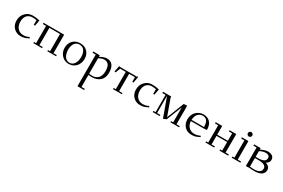

<svg xmlns="http://www.w3.org/2000/svg" viewBox="128 -2015 5468 3706"><g transform="rotate(30 2862.5 -161.5)"><path d="M41 -217.8Q41 -319.8 106.4 -387.9Q171.9 -456.1 270 -456.1Q314 -456.1 346.2 -451.9Q378.4 -447.8 424.8 -437L399.9 -306.2L372.1 -311V-413.1Q333.5 -422.9 276.9 -422.9Q247.1 -422.9 219.7 -412.8Q192.4 -402.8 168.5 -381.8Q144.5 -360.8 130.4 -323.2Q116.2 -285.6 116.2 -235.8Q116.2 -145.5 165.5 -90.8Q214.8 -36.1 291 -36.1Q329.1 -36.1 358.9 -43.7Q388.7 -51.3 422.9 -67.9L435.1 -43.9Q378.9 -15.1 343.3 -4.2Q307.6 6.8 257.8 6.8Q165 6.8 103 -56.2Q41 -119.1 41 -217.8Z M516.1 -411.1V-439H974.1L975.1 -411.1V-25.9H1047.9V0H853V-25.9H898.9V-411.1H662.1V-25.9H735.8V0H540V-25.9H587.9V-411.1Z M1108.9 -228Q1108.9 -325.7 1170.2 -388.9Q1231.4 -452.1 1330.1 -452.1Q1429.7 -452.1 1490.7 -389.6Q1551.8 -327.1 1551.8 -228Q1551.8 -129.4 1489.7 -61.3Q1427.7 6.8 1330.1 6.8Q1266.1 6.8 1215.1 -25.1Q1164.1 -57.1 1136.5 -110.6Q1108.9 -164.1 1108.9 -228ZM1185.1 -228Q1185.1 -189.5 1194.1 -153.1Q1203.1 -116.7 1220.2 -86.7Q1237.3 -56.6 1265.9 -38.3Q1294.4 -20 1330.1 -20Q1359.4 -20 1383.8 -32Q1408.2 -43.9 1424.8 -63.7Q1441.4 -83.5 1453.4 -110.1Q1465.3 -136.7 1470.7 -166Q1476.1 -195.3 1476.1 -226.1Q1476.1 -312.5 1439 -367.7Q1401.9 -422.9 1330.1 -422.9Q1282.2 -422.9 1248.8 -395.5Q1215.3 -368.2 1200.2 -325.2Q1185.1 -282.2 1185.1 -228Z M1623 -411.1V-439H1767.6L1769 -411.1V-404.8Q1866.7 -456.1 1917 -456.1Q2093.8 -456.1 2093.8 -231Q2093.8 -119.6 2025.4 -57.4Q1957 4.9 1838.9 4.9Q1802.7 4.9 1769 0V267.1H1842.8V293.9H1695.8L1694.8 267.1V-411.1ZM1769 -26.9Q1807.6 -22 1847.7 -22Q1879.9 -22 1909.7 -33.7Q1939.5 -45.4 1964.4 -68.6Q1989.3 -91.8 2004.2 -132.1Q2019 -172.4 2019 -224.1Q2019 -323.2 1985.4 -366.7Q1951.7 -410.2 1889.6 -410.2Q1867.2 -410.2 1842.8 -403.3Q1818.4 -396.5 1804.9 -390.1Q1791.5 -383.8 1769 -372.1Z M2171.9 -309.1 2197.8 -443.8 2222.7 -439H2593.8L2595.7 -449.2L2620.6 -443.8L2595.7 -306.2L2567.9 -311V-411.1H2438.5V-25.9H2511.7V0H2316.4V-25.9H2363.8V-411.1H2239.7L2197.8 -304.2Z M2703.6 -217.8Q2703.6 -319.8 2769 -387.9Q2834.5 -456.1 2932.6 -456.1Q2976.6 -456.1 3008.8 -451.9Q3041 -447.8 3087.4 -437L3062.5 -306.2L3034.7 -311V-413.1Q2996.1 -422.9 2939.5 -422.9Q2909.7 -422.9 2882.3 -412.8Q2855 -402.8 2831.1 -381.8Q2807.1 -360.8 2793 -323.2Q2778.8 -285.6 2778.8 -235.8Q2778.8 -145.5 2828.1 -90.8Q2877.4 -36.1 2953.6 -36.1Q2991.7 -36.1 3021.5 -43.7Q3051.3 -51.3 3085.4 -67.9L3097.7 -43.9Q3041.5 -15.1 3005.9 -4.2Q2970.2 6.8 2920.4 6.8Q2827.6 6.8 2765.6 -56.2Q2703.6 -119.1 2703.6 -217.8Z M3178.7 -411.1V-439H3362.3V-411.1L3491.7 -53.2L3642.6 -435.1L3716.3 -439L3717.3 -413.1V-25.9H3790.5V0H3595.7V-25.9H3642.6V-358.9L3505.4 -14.2L3438.5 14.2L3284.7 -411.1V-25.9H3357.4V0H3202.6V-25.9H3250.5V-411.1Z M3851.1 -217.8Q3851.1 -267.6 3869.1 -311.5Q3887.2 -355.5 3917.7 -386.2Q3948.2 -417 3989.7 -434.6Q4031.2 -452.1 4077.1 -452.1Q4170.9 -452.1 4226.1 -392.8Q4281.2 -333.5 4281.2 -223.1L4208 -217.8H3926.3Q3931.2 -134.8 3980 -85.4Q4028.8 -36.1 4101.1 -36.1Q4139.2 -36.1 4168.9 -43.7Q4198.7 -51.3 4232.9 -67.9L4245.1 -43.9Q4189 -15.1 4153.3 -4.2Q4117.7 6.8 4067.9 6.8Q3969.2 6.8 3910.2 -55.2Q3851.1 -117.2 3851.1 -217.8ZM3926.3 -245.1H4204.1Q4204.1 -422.9 4077.1 -422.9Q4050.8 -422.9 4025.9 -413.3Q4001 -403.8 3978.3 -384Q3955.6 -364.3 3941.4 -328.4Q3927.2 -292.5 3926.3 -245.1Z M4352.1 -411.1V-439H4496.6L4498 -411.1V-245.1H4734.9V-411.1H4662.6V-439H4810.1L4811 -411.1V-25.9H4883.8V0H4689V-25.9H4734.9V-217.8H4498V-25.9H4571.8V0H4376V-25.9H4423.8V-411.1Z M4936 -411.1V-439H5080.6L5082 -411.1V-25.9H5155.8V0H4961.9V-25.9H5007.8V-411.1ZM5010.3 -533Q4995.6 -547.9 4995.6 -567.9Q4995.6 -587.9 5010.3 -602.5Q5024.9 -617.2 5044.9 -617.2Q5064.9 -617.2 5079.3 -602.5Q5093.8 -587.9 5093.8 -567.9Q5093.8 -547.9 5079.3 -533Q5064.9 -518.1 5044.9 -518.1Q5024.9 -518.1 5010.3 -533Z M5208 -411.1V-439H5352.5L5354 -411.1V-405.8Q5448.7 -454.1 5512.7 -454.1Q5538.6 -454.1 5562 -448.2Q5585.4 -442.4 5605.5 -430.2Q5625.5 -418 5637.2 -396.7Q5648.9 -375.5 5648.9 -347.2Q5648.9 -309.1 5625.7 -282.5Q5602.5 -255.9 5578.6 -245.1Q5592.8 -242.2 5607.7 -235.1Q5622.6 -228 5639.6 -215.8Q5656.7 -203.6 5667.7 -182.9Q5678.7 -162.1 5678.7 -136.2Q5678.7 -64 5622.3 -28.6Q5565.9 6.8 5462.9 6.8Q5408.7 6.8 5354 0L5280.8 4.9L5279.8 -20V-411.1ZM5354 -26.9Q5398.9 -20 5445.8 -20Q5518.1 -20 5561 -45.2Q5604 -70.3 5604 -124Q5604 -217.8 5433.6 -217.8H5354ZM5354 -245.1H5410.6Q5441.4 -245.1 5468.5 -249.5Q5495.6 -253.9 5520.8 -263.9Q5545.9 -273.9 5560.8 -293.5Q5575.7 -313 5575.7 -339.8Q5575.7 -357.4 5569.3 -370.6Q5563 -383.8 5553.7 -391.1Q5544.4 -398.4 5531.7 -402.8Q5519 -407.2 5509 -408.7Q5499 -410.2 5488.8 -410.2Q5423.8 -410.2 5354 -372.1Z"/></g></svg>

Font: Dehuti
Style: Book
Weight: 400
Version: Version 1.2